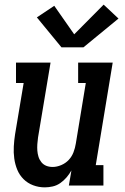

<svg xmlns="http://www.w3.org/2000/svg" viewBox="-20 -800 540 828"><path d="M173 8Q147 8 123 -1Q99 -10 81.5 -27.5Q64 -45 54.5 -68Q45 -91 41.5 -116.5Q38 -142 39.5 -168.5Q41 -195 45 -221L82 -442H49V-530H198L144 -207Q142 -193 141 -178.5Q140 -164 141 -150.5Q142 -137 146 -124Q150 -111 158.5 -100.5Q167 -90 179.5 -85Q192 -80 207 -80Q225 -80 244 -88Q263 -96 276.5 -110.5Q290 -125 297 -143.5Q304 -162 307 -181L350 -442H317V-530H466L393 -88H426V0H277L288 -65Q279 -49 267 -35Q255 -21 240 -10.5Q225 0 207.5 4Q190 8 173 8ZM245 -596 139 -725 214 -775 300 -652 427 -780 491 -720 340 -596Z"/></svg>

Font: Iosevka Curly Slab SmBdObl
Style: Regular
Weight: 600
Italic angle: -9°
Monospace: yes
Designer: Belleve Invis
Foundry: Belleve Invis
Version: Version 11.0.0; ttfautohint (v1.8.3)